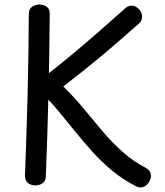

<svg xmlns="http://www.w3.org/2000/svg" viewBox="-20 -800 725 846"><path d="M182 -24Q182 -4 168.5 6.5Q155 17 136 17Q117 17 103.5 6.5Q90 -4 90 -26Q97 -204 101.5 -382Q106 -560 107 -738Q107 -760 121 -770Q135 -780 154 -780Q172 -780 186 -770Q200 -760 199 -739Q198 -561 193.5 -382Q189 -203 182 -24ZM529 -761Q537 -769 544.5 -772Q552 -775 559 -775Q571 -775 582 -768Q593 -761 599.5 -750Q606 -739 606 -727Q606 -719 603.5 -712Q601 -705 593 -697Q552 -661 511.5 -625.5Q471 -590 429.5 -555.5Q388 -521 345.5 -487Q303 -453 259 -419Q307 -372 349 -321Q391 -270 432.5 -221Q474 -172 520.5 -130.5Q567 -89 623 -60Q635 -53 640 -44.5Q645 -36 645 -25Q645 -13 638.5 -1Q632 11 621.5 18.5Q611 26 599 26Q589 26 578 20Q523 -8 476 -46.5Q429 -85 388.5 -130Q348 -175 310 -222Q273 -268 236 -312.5Q199 -357 155 -399L172 -459Q234 -507 294 -557Q354 -607 413 -658.5Q472 -710 529 -761Z"/></svg>

Font: Playpen Sans
Style: Regular
Weight: 400
Designer: Laura Meseguer, Veronika Burian, José Scaglione, Kostas Bartsokas, Vera Evstafieva, Tom Grace, Yorlmar Campos
Foundry: TypeTogether
Version: Version 2.000